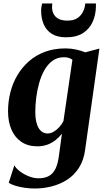

<svg xmlns="http://www.w3.org/2000/svg" viewBox="-20 -827 602 1099"><path d="M467.5 28.5Q459.5 91 431.5 134Q403.5 177 362.8 202.8Q322 228.5 274.5 240.2Q227 252 179 252Q148 252 119 247.5Q90 243 66.8 235.8Q43.5 228.5 30 219.5L62 119.5Q71 136 93 153Q115 170 143.8 181.8Q172.5 193.5 201 193.5Q235 193.5 258.8 181Q282.5 168.5 296.8 140.5Q311 112.5 317 66.5L334.5 -62Q320 -43.5 300 -26.8Q280 -10 253.5 0.2Q227 10.5 194 10.5Q140 10.5 102.5 -14.8Q65 -40 45.5 -85.2Q26 -130.5 26 -190.5Q26 -245 39.2 -297.8Q52.5 -350.5 79.2 -396Q106 -441.5 145.5 -476.2Q185 -511 237.5 -530.5Q290 -550 355 -550Q386 -550 416.5 -543.2Q447 -536.5 468 -527.5L549 -549ZM394.5 -485Q387 -491 374.8 -495.2Q362.5 -499.5 346.5 -499.5Q309 -499.5 281.2 -479.5Q253.5 -459.5 234.5 -426Q215.5 -392.5 204 -351.2Q192.5 -310 187.2 -267Q182 -224 182 -185.5Q182 -154 187.2 -131Q192.5 -108 201.8 -93Q211 -78 224 -70.5Q237 -63 252 -63Q270.5 -63 288 -73.5Q305.5 -84 319.8 -100Q334 -116 343 -133ZM358 -613.5Q307 -613.5 275.5 -634Q244 -654.5 229.8 -688.8Q215.5 -723 215.5 -765Q215.5 -779 217.5 -789.2Q219.5 -799.5 221 -807H279.5Q279 -803 278.5 -797.8Q278 -792.5 278 -785.5Q278 -764.5 287 -747Q296 -729.5 315.2 -719.2Q334.5 -709 366 -709Q402.5 -709 424.2 -724.2Q446 -739.5 456.2 -762.2Q466.5 -785 468 -807H529Q529 -802.5 529 -798Q529 -793.5 529 -787.5Q528 -741 510.2 -701.5Q492.5 -662 455.2 -637.8Q418 -613.5 358 -613.5Z"/></svg>

Font: Merriweather 60pt ExtraBold
Style: Italic
Weight: 800
Italic angle: -7.8°
Version: Version 2.101